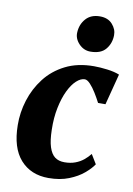

<svg xmlns="http://www.w3.org/2000/svg" viewBox="-90 -860 645 929"><g transform="rotate(10 232.0 -396.0)"><path d="M214 10.5Q127.5 10.5 76.2 -47Q25 -104.5 24 -216Q23 -277.5 42 -338.5Q61 -399.5 99.8 -449.8Q138.5 -500 198.2 -530.2Q258 -560.5 338.5 -560.5Q368 -560.5 403.8 -556Q439.5 -551.5 464 -541.5L424.5 -389H388Q376.5 -411.5 362 -435Q347.5 -458.5 332.5 -474.5Q317.5 -490.5 305.5 -490.5Q285.5 -490.5 264.5 -471.2Q243.5 -452 226.2 -416.2Q209 -380.5 198.8 -331Q188.5 -281.5 190 -222Q191 -169.5 201.2 -137.8Q211.5 -106 230 -92Q248.5 -78 277 -78Q307 -78 330.2 -86.8Q353.5 -95.5 370.8 -109.8Q388 -124 401 -140.5L429 -94.5Q415 -73 386.2 -48.5Q357.5 -24 314.2 -6.8Q271 10.5 214 10.5ZM308 -627Q275 -627 251.2 -652.2Q227.5 -677.5 229.5 -708Q231.5 -747.5 256 -775.2Q280.5 -803 325 -803Q364.5 -803 386.2 -778.5Q408 -754 407.5 -725Q407 -685 383.2 -656Q359.5 -627 308 -627Z"/></g></svg>

Font: Merriweather 36pt Black
Style: Italic
Weight: 900
Italic angle: -7.8°
Version: Version 2.101